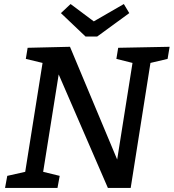

<svg xmlns="http://www.w3.org/2000/svg" viewBox="-20 -932 861 952"><path d="M327 -700 561 -141 637 -620 557 -640 566 -695 821 -700 811 -640 726 -620 628 0H515L271 -563L194 -80L276 -60L265 0H5L16 -60L105 -80L191 -620L108 -640L117 -695ZM445 -826 594 -912 621 -867 462 -751H404L282 -867L330 -912Z"/></svg>

Font: Bitter
Style: Italic
Weight: 400
Italic angle: -9°
Designer: Sol Matas
Foundry: Sol Matas
Version: Version 1.001